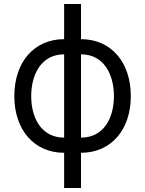

<svg xmlns="http://www.w3.org/2000/svg" viewBox="-20 -747 720 953"><path d="M298.3 11.4V186.1H382.1V11.4C529.8 11.4 629.3 -100.9 629.3 -269.9C629.3 -440.3 529.8 -552.6 382.1 -552.6V-727.3H298.3V-552.6C150.6 -552.6 51.1 -440.3 51.1 -269.9C51.1 -100.9 150.6 11.4 298.3 11.4ZM134.9 -269.9C134.9 -379.3 186.1 -477.3 298.3 -477.3V-63.9C186.1 -63.9 134.9 -160.5 134.9 -269.9ZM382.1 -63.9V-477.3C494.3 -477.3 545.5 -379.3 545.5 -269.9C545.5 -160.5 494.3 -63.9 382.1 -63.9Z"/></svg>

Font: Margiela Sans
Style: Regular
Weight: 400
Designer: Stefan Endress, Andreas Faust
Version: Version 1.100;FEAKit 1.0